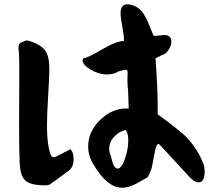

<svg xmlns="http://www.w3.org/2000/svg" viewBox="-20 -870 1040 895"><path d="M66 -645Q66 -660 70.5 -666Q75 -672 89.5 -676.5Q104 -681 106 -682Q152 -670 177.5 -648.5Q203 -627 208 -583Q210 -561 210 -546Q210 -515 204.5 -424.5Q199 -334 199 -287Q199 -184 220 -141Q227 -137 232 -137Q237 -137 267 -153L309 -175L317 -162Q323 -147 323 -127Q323 -92 301 -75L235 -26Q226 -22 220.5 -16.5Q215 -11 208.5 -8.5Q202 -6 186 -6Q184 -6 178 -6.5Q172 -7 168 -7Q114 -10 94.5 -32Q75 -54 72 -106Q69 -163 69 -289Q69 -334 69.5 -418.5Q70 -503 70 -535Q70 -607 68 -627Q66 -641 66 -645ZM365 -588Q365 -595 370 -599Q386 -599 454.5 -639Q523 -679 558 -679Q559 -698 550.5 -744Q542 -790 542 -808Q542 -850 574 -850Q577 -850 589 -848Q608 -844 623.5 -833Q639 -822 650 -804.5Q661 -787 667.5 -772.5Q674 -758 682.5 -735.5Q691 -713 695 -705Q697 -703 706 -703Q713 -703 728.5 -705Q744 -707 749 -707Q779 -704 779 -676Q779 -657 765 -636.5Q751 -616 736 -614L705 -598L710 -520Q715 -435 715 -391V-337L759 -305Q812 -264 835 -244Q858 -224 883.5 -189Q909 -154 928 -107Q934 -90 934 -71Q934 -20 905 -20Q892 -20 876 -33Q872 -35 833.5 -77Q795 -119 758 -159.5Q721 -200 718 -200V-199Q710 -198 704 -172Q698 -146 692.5 -113.5Q687 -81 681 -71Q672 -44 662 -40Q655 -37 632.5 -23.5Q610 -10 589.5 -2.5Q569 5 549 5Q479 5 414 -106Q391 -145 391 -187Q391 -253 441 -305Q491 -357 553 -364H580L577 -451Q574 -468 574 -495Q574 -505 574.5 -517.5Q575 -530 575 -533Q575 -545 566 -545Q559 -545 532 -537Q510 -523 480 -523Q440 -523 402.5 -545.5Q365 -568 365 -588ZM489 -176Q489 -161 497 -142Q509 -84 528 -84Q546 -84 562 -128.5Q578 -173 578 -216Q578 -249 566 -264Q536 -258 512.5 -233Q489 -208 489 -176Z"/></svg>

Font: NaniFont Regular
Style: Regular
Weight: 400
Designer: Nanigashitei
Version: Version 1.036